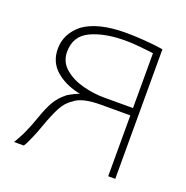

<svg xmlns="http://www.w3.org/2000/svg" viewBox="-98 -573 668 688"><g transform="rotate(20 236.5 -229.5)"><path d="M412 23H385V-209H273Q201 -209 173 -185Q149 -170 134 -141.5Q119 -113 103 -68Q91 -34 84 -19Q81 -13 74.5 2Q68 17 63 23H26Q48 -14 56 -35Q64 -52 76 -86Q90 -127 104.5 -152.5Q119 -178 146 -199Q173 -215 189 -220Q132 -231 95.5 -262.5Q59 -294 59 -345Q59 -402 108 -442Q163 -482 270 -482Q301 -482 341.5 -479Q382 -476 412 -471ZM385 -446 362 -449Q310 -455 277 -455Q198 -455 146 -430.5Q94 -406 94 -346Q94 -307 123.5 -282.5Q153 -258 194.5 -247.5Q236 -237 274 -237H385Z"/></g></svg>

Font: LINE Seed Sans KR Thin
Style: Regular
Weight: 250
Designer: LINE BX Design & Sandoll Inc & Dalton Maag Ltd
Foundry: Sandoll Inc.
Version: Version 1.000